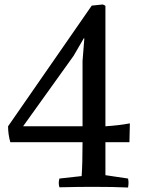

<svg xmlns="http://www.w3.org/2000/svg" viewBox="-20 -832 654 856"><path d="M348 -560 356 -660 354 -662 308 -583 83 -269H348ZM450 -806V-269Q512 -273 559 -282Q557 -218 557 -198H450V-51L551 -36Q553 -24 553 -18Q553 -10 551 4Q488 1 395 1Q329 1 245 3Q242 -6 242 -16Q242 -26 245 -36L344 -47Q348 -102 348 -198H26Q16 -233 16 -269L389 -807L438 -812Q444 -810 450 -806Z"/></svg>

Font: Adamina
Style: Regular
Weight: 400
Designer: Cyreal (www.cyreal.org)
Foundry: Cyreal
Version: Version 1.011